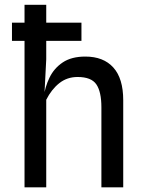

<svg xmlns="http://www.w3.org/2000/svg" viewBox="-20 -798 640 818"><path d="M84.5 0V-777.5H177V-545.5L169 -390L173.5 -346L165.5 -381.5Q171.5 -427 190.8 -467Q210 -507 247.2 -532Q284.5 -557 343.5 -557Q421 -557 463 -510.2Q505 -463.5 505 -371V0H412V-340.5Q412 -407 390.5 -438.5Q369 -470 310.5 -470Q266 -470 232.8 -443.8Q199.5 -417.5 177 -373V0ZM31 -624V-701.5H327V-624Z"/></svg>

Font: Spline Sans Mono
Style: Regular
Weight: 400
Monospace: yes
Designer: Eben Sorkin, Mirko Velimirovic
Foundry: Sorkin Type
Version: Version 1.004